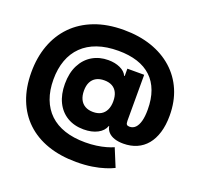

<svg xmlns="http://www.w3.org/2000/svg" viewBox="-158 -915 1368 1315"><g transform="rotate(20 525.5 -258.0)"><path d="M527.3 222.7Q411.6 222.7 319.3 190.7Q227.1 158.7 162.4 97.4Q97.7 36.1 63.5 -51.8Q29.3 -139.6 29.3 -251Q29.3 -358.9 62 -448.2Q94.7 -537.6 158.2 -602.8Q221.7 -668 314.5 -703.6Q407.2 -739.3 527.3 -739.3Q638.7 -739.3 729.5 -708.3Q820.3 -677.2 885.7 -618.9Q951.2 -560.5 986.3 -478.5Q1021.5 -396.5 1021.5 -293.9Q1021.5 -224.6 1005.1 -170.9Q988.8 -117.2 958.3 -80.3Q927.7 -43.5 884.5 -24.7Q841.3 -5.9 787.6 -5.9Q750.5 -5.9 722.7 -15.1Q694.8 -24.4 678 -42.2Q661.1 -60.1 656.7 -85.4H653.8Q641.1 -48.3 599.9 -26.4Q558.6 -4.4 498.5 -4.4Q429.7 -4.4 378.7 -34.9Q327.6 -65.4 300 -121.6Q272.5 -177.7 272.5 -254.4Q272.5 -334.5 301.8 -391.6Q331.1 -448.7 382.1 -478.8Q433.1 -508.8 497.6 -508.8Q546.4 -508.8 583.7 -491.9Q621.1 -475.1 635.3 -444.3H639.2V-498H761.7V-162.1Q761.7 -142.6 768.1 -136Q774.4 -129.4 788.1 -129.4Q813.5 -129.4 830.8 -147Q848.1 -164.6 857.2 -198.2Q866.2 -231.9 866.2 -281.2Q866.2 -358.4 844.7 -416.7Q823.2 -475.1 781.7 -514.2Q740.2 -553.2 679.7 -572.8Q619.1 -592.3 541 -592.3Q454.6 -592.3 388.9 -569.3Q323.2 -546.4 278.6 -502.7Q233.9 -459 211.2 -396.7Q188.5 -334.5 188.5 -256.3Q188.5 -176.8 211.7 -115Q234.9 -53.2 279.5 -10.7Q324.2 31.7 389.4 53.5Q454.6 75.2 539.1 75.2Q582.5 75.2 620.4 69.8Q658.2 64.5 689.2 55.7Q720.2 46.9 741.7 37.1L795.9 168.5Q771 181.2 731.9 193.8Q692.9 206.5 641.6 214.6Q590.3 222.7 527.3 222.7ZM519 -138.7Q553.2 -138.7 576.7 -152.3Q600.1 -166 612.5 -192.1Q625 -218.3 625 -254.9Q625 -292 612.8 -317.4Q600.6 -342.8 576.9 -356Q553.2 -369.1 519 -369.1Q484.9 -369.1 460.7 -356Q436.5 -342.8 423.8 -317.6Q411.1 -292.5 411.1 -255.4Q411.1 -218.3 423.8 -192.1Q436.5 -166 460.7 -152.3Q484.9 -138.7 519 -138.7Z"/></g></svg>

Font: Inter 20pt Black
Style: Regular
Weight: 900
Version: Version 4.001;git-66647c0bb